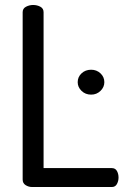

<svg xmlns="http://www.w3.org/2000/svg" viewBox="-20 -751 509 771"><path d="M109 0Q95 0 83 -7.5Q71 -15 71 -30V-702Q71 -717 84.5 -724Q98 -731 113 -731Q129 -731 142 -724Q155 -717 155 -702V-76H429Q443 -76 449.5 -64.5Q456 -53 456 -38Q456 -24 449.5 -12Q443 0 429 0ZM346 -371Q323 -371 307.5 -386Q292 -401 292 -421Q292 -442 307.5 -456.5Q323 -471 346 -471Q368 -471 383.5 -456.5Q399 -442 399 -421Q399 -401 383.5 -386Q368 -371 346 -371Z"/></svg>

Font: Dosis Medium
Style: Regular
Weight: 500
Designer: EdgarTolentino, PabloImpallari, IginoMarini
Foundry: EdgarTolentino, PabloImpallari, IginoMarini
Version: Version 3.001; ttfautohint (v1.8.2)